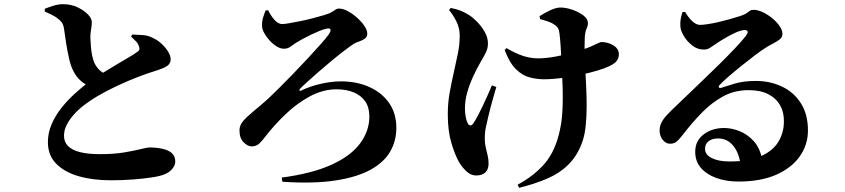

<svg xmlns="http://www.w3.org/2000/svg" viewBox="-20 -818 4040 918"><path d="M510 44Q424 44 356 24.5Q288 5 248.5 -35.5Q209 -76 209 -138Q209 -183 227 -224.5Q245 -266 274.5 -303Q304 -340 338.5 -371Q373 -402 404 -426Q432 -445 467.5 -467Q503 -489 537.5 -509.5Q572 -530 598.5 -545.5Q625 -561 635 -569Q644 -574 646 -580.5Q648 -587 644 -597Q640 -611 628.5 -622Q617 -633 607 -643L612 -653Q641 -652 665.5 -650Q690 -648 710 -637Q731 -628 750.5 -610.5Q770 -593 783 -572.5Q796 -552 796 -534Q796 -516 781.5 -504.5Q767 -493 729 -481Q689 -469 639.5 -450Q590 -431 540 -407.5Q490 -384 447 -359Q413 -339 383.5 -316.5Q354 -294 332.5 -269.5Q311 -245 298.5 -220Q286 -195 286 -169Q286 -139 305.5 -119.5Q325 -100 363 -90.5Q401 -81 458 -81Q526 -81 575.5 -89.5Q625 -98 655 -105.5Q685 -113 694 -113Q727 -113 755.5 -107Q784 -101 801 -86.5Q818 -72 818 -45Q818 -28 804 -11Q790 6 768 15Q747 24 707.5 30Q668 36 617.5 40Q567 44 510 44ZM415 -404Q385 -414 364.5 -433Q344 -452 331 -478Q319 -500 310.5 -537Q302 -574 296 -612.5Q290 -651 286 -681Q283 -700 275.5 -710.5Q268 -721 253 -732Q242 -740 226 -748Q210 -756 194 -763V-776Q214 -784 236.5 -791Q259 -798 282 -798Q319 -798 350 -783.5Q381 -769 400 -749.5Q419 -730 419 -712Q419 -696 415.5 -677.5Q412 -659 412 -639Q413 -619 414.5 -597.5Q416 -576 420 -555.5Q424 -535 430 -520Q441 -496 458 -481Q475 -466 498 -457Z M1327 31Q1471 12 1564 -30Q1657 -72 1701.5 -132Q1746 -192 1746 -261Q1746 -305 1726 -333.5Q1706 -362 1671 -376.5Q1636 -391 1589 -391Q1525 -391 1463 -358Q1401 -325 1346 -272.5Q1291 -220 1247 -163Q1234 -145 1219.5 -131.5Q1205 -118 1183 -118Q1165 -118 1145 -137.5Q1125 -157 1125 -195Q1125 -218 1141.5 -238Q1158 -258 1188.5 -283Q1219 -308 1262 -346Q1281 -364 1313 -395.5Q1345 -427 1381.5 -465Q1418 -503 1453 -540.5Q1488 -578 1514 -607.5Q1540 -637 1550 -651Q1563 -670 1560 -677.5Q1557 -685 1538 -680Q1524 -677 1506 -669.5Q1488 -662 1468 -652.5Q1448 -643 1428.5 -632.5Q1409 -622 1393 -612Q1382 -605 1369 -595Q1356 -585 1337 -585Q1321 -585 1303 -596Q1285 -607 1269 -624.5Q1253 -642 1243 -660.5Q1233 -679 1233 -694Q1232 -713 1237.5 -732.5Q1243 -752 1250 -768L1262 -769Q1274 -744 1292 -723.5Q1310 -703 1329 -703Q1340 -703 1363 -707Q1386 -711 1416 -717Q1446 -723 1474.5 -730.5Q1503 -738 1525 -744.5Q1547 -751 1556 -755Q1574 -764 1582 -770.5Q1590 -777 1600 -777Q1620 -777 1642.5 -765Q1665 -753 1686.5 -734Q1708 -715 1722 -694.5Q1736 -674 1736 -657Q1736 -642 1725.5 -634Q1715 -626 1700.5 -621Q1686 -616 1674 -610Q1661 -602 1633 -581Q1605 -560 1571 -532Q1537 -504 1504.5 -475.5Q1472 -447 1447.5 -425Q1423 -403 1414 -393Q1410 -388 1412.5 -385Q1415 -382 1420 -385Q1461 -405 1512.5 -417Q1564 -429 1610 -429Q1686 -429 1746 -402Q1806 -375 1840.5 -325.5Q1875 -276 1875 -206Q1875 -145 1846 -94Q1817 -43 1752.5 -7Q1688 29 1583.5 45Q1479 61 1330 51Z M2455 65Q2535 22 2585.5 -37.5Q2636 -97 2657 -196Q2664 -226 2667 -260Q2670 -294 2670.5 -329.5Q2671 -365 2670 -402Q2669 -439 2667 -475Q2666 -506 2664 -539Q2662 -572 2660 -603.5Q2658 -635 2655 -658Q2653 -675 2648 -683.5Q2643 -692 2634 -698Q2619 -709 2601.5 -715Q2584 -721 2562 -727L2560 -741Q2585 -757 2612 -769.5Q2639 -782 2660 -782Q2686 -782 2716.5 -771.5Q2747 -761 2769 -744.5Q2791 -728 2791 -708Q2791 -695 2784.5 -681Q2778 -667 2776 -641Q2775 -621 2775 -594.5Q2775 -568 2776 -542.5Q2777 -517 2778 -497Q2780 -456 2782.5 -407.5Q2785 -359 2785 -310.5Q2785 -262 2780.5 -217.5Q2776 -173 2764 -139Q2741 -74 2698 -31.5Q2655 11 2595 36.5Q2535 62 2462 80ZM2256 21Q2234 21 2213.5 4Q2193 -13 2174 -44Q2155 -78 2138 -135Q2121 -192 2121 -272Q2121 -326 2130 -375.5Q2139 -425 2149.5 -471Q2160 -517 2169 -561Q2178 -605 2178 -648Q2178 -685 2161.5 -717Q2145 -749 2127 -770L2135 -780Q2162 -775 2182 -767Q2202 -759 2221 -747Q2238 -737 2259.5 -715.5Q2281 -694 2297 -666.5Q2313 -639 2313 -610Q2313 -588 2303.5 -568Q2294 -548 2277 -520Q2257 -485 2240.5 -448.5Q2224 -412 2213.5 -374.5Q2203 -337 2203 -298Q2203 -280 2206.5 -260.5Q2210 -241 2216 -229Q2221 -219 2228.5 -218.5Q2236 -218 2243 -228Q2253 -243 2264.5 -264.5Q2276 -286 2288 -311.5Q2300 -337 2311.5 -362.5Q2323 -388 2332 -410L2353 -402Q2346 -378 2339 -353.5Q2332 -329 2325.5 -304.5Q2319 -280 2314 -258Q2309 -236 2305 -218Q2301 -202 2299.5 -187.5Q2298 -173 2298 -150Q2298 -132 2302.5 -113Q2307 -94 2311.5 -75Q2316 -56 2316 -36Q2316 -9 2301 6Q2286 21 2256 21ZM2580 -439Q2549 -439 2514 -447.5Q2479 -456 2447.5 -486.5Q2416 -517 2393 -579L2402 -588Q2444 -563 2480 -551Q2516 -539 2553 -539Q2591 -539 2639 -548Q2687 -557 2733 -570.5Q2779 -584 2808 -597Q2832 -608 2841.5 -612.5Q2851 -617 2855 -617Q2887 -617 2913 -601Q2939 -585 2939 -558Q2939 -542 2930 -528.5Q2921 -515 2894 -502Q2874 -492 2837.5 -481Q2801 -470 2756.5 -460.5Q2712 -451 2666.5 -445Q2621 -439 2580 -439Z M3511 50Q3452 50 3405 33Q3358 16 3331 -15.5Q3304 -47 3304 -92Q3304 -145 3344.5 -175.5Q3385 -206 3442 -206Q3478 -206 3516 -191Q3554 -176 3584 -143Q3614 -110 3624 -55L3520 -35Q3513 -88 3485 -122Q3457 -156 3413 -156Q3385 -156 3368 -143Q3351 -130 3351 -106Q3351 -78 3383.5 -62Q3416 -46 3469 -46Q3564 -46 3621 -72.5Q3678 -99 3703 -142.5Q3728 -186 3728 -236Q3729 -281 3710 -314.5Q3691 -348 3653.5 -367.5Q3616 -387 3559 -387Q3491 -387 3436 -356.5Q3381 -326 3334.5 -278Q3288 -230 3245 -174Q3225 -148 3212.5 -139Q3200 -130 3180 -131Q3162 -132 3147 -151.5Q3132 -171 3134 -202Q3136 -224 3149.5 -244Q3163 -264 3190 -290Q3214 -313 3252 -349.5Q3290 -386 3334 -428Q3378 -470 3420 -511.5Q3462 -553 3495 -588Q3528 -623 3545 -645Q3559 -663 3553.5 -669.5Q3548 -676 3535 -674Q3516 -671 3492.5 -660Q3469 -649 3446 -635.5Q3423 -622 3404 -609Q3390 -600 3376.5 -590.5Q3363 -581 3345 -581Q3314 -581 3288.5 -601.5Q3263 -622 3248 -648.5Q3233 -675 3233 -693Q3232 -712 3234.5 -726.5Q3237 -741 3243 -760L3256 -761Q3269 -737 3288.5 -718Q3308 -699 3327 -699Q3340 -699 3363.5 -702.5Q3387 -706 3415 -712.5Q3443 -719 3470 -726.5Q3497 -734 3518 -741Q3540 -748 3549.5 -755Q3559 -762 3565.5 -766.5Q3572 -771 3583 -771Q3603 -771 3626.5 -760Q3650 -749 3671.5 -731.5Q3693 -714 3707 -694Q3721 -674 3721 -656Q3721 -641 3709.5 -631Q3698 -621 3682 -613Q3666 -605 3649 -595Q3623 -579 3590 -554Q3557 -529 3523.5 -502Q3490 -475 3463 -451.5Q3436 -428 3423 -414Q3414 -405 3417 -400.5Q3420 -396 3428 -398Q3450 -405 3492 -418Q3534 -431 3594 -431Q3662 -431 3719 -404Q3776 -377 3809.5 -324Q3843 -271 3843 -194Q3843 -126 3804 -70.5Q3765 -15 3691 17.5Q3617 50 3511 50Z"/></svg>

Font: Noto Serif TC ExtraBold
Style: Regular
Weight: 800
Designer: Ryoko NISHIZUKA 西塚涼子 (kana & ideographs); Frank Grießhammer (Latin, Greek & Cyrillic); Wenlong ZHANG 张文龙 (bopomofo); San
Foundry: Adobe
Version: Version 2.002-H1;hotconv 1.1.0;makeotfexe 2.6.0